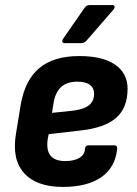

<svg xmlns="http://www.w3.org/2000/svg" viewBox="-20 -726 539 757"><path d="M228 11Q124 11 75 -43.5Q26 -98 43 -199L62 -315Q79 -411 135.5 -458Q192 -505 293 -505Q385 -505 434 -471Q483 -437 483 -376Q483 -300 437 -260.5Q391 -221 293 -211L172 -197L168 -177Q162 -133 179.5 -112Q197 -91 237 -91Q272 -91 293 -103.5Q314 -116 315 -140Q317 -153 328 -153H431Q443 -153 442 -140Q435 -66 379.5 -27.5Q324 11 228 11ZM185 -281 271 -290Q313 -296 332 -312Q351 -328 351 -357Q351 -379 334.5 -391.5Q318 -404 285 -404Q244 -404 221 -383Q198 -362 191 -319ZM234 -556Q228 -556 226 -560.5Q224 -565 228 -572L312 -693Q320 -706 332 -706H423Q430 -706 431.5 -701Q433 -696 429 -690L324 -569Q314 -556 301 -556Z"/></svg>

Font: Sofia Sans Semi Condensed ExtraBold
Style: Italic
Weight: 800
Italic angle: -9°
Version: Version 4.100